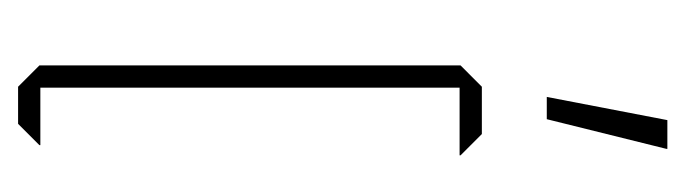

<svg xmlns="http://www.w3.org/2000/svg" viewBox="-286 -454 740 207"><g transform="rotate(90 83.5 -350.0)"><path d="M73 0 50 -23V-477L73 -500H124L147 -477V-476H74V-24H136V-23L113 0ZM84 -570 109 -700H140V-699L108 -570Z"/></g></svg>

Font: Foldit Thin Thin
Style: Regular
Weight: 250
Version: Version 1.003